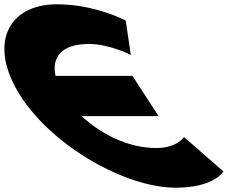

<svg xmlns="http://www.w3.org/2000/svg" viewBox="-312 -860 1152 895"><path d="M416.9 -170C280.6 -170 155 -238.6 68.6 -318.5H427.2L305.4 -506.5H-53.3C-70.4 -586.2 -33.7 -655 102.7 -655C198.7 -655 297.8 -604 297.8 -604L274.1 -764C274.1 -764 132.9 -840 -46.1 -840C-280.1 -840 -368.7 -648 -215.2 -411C-62.4 -175 274.7 15 507.7 15C686.7 15 729.5 -61 729.5 -61L545.9 -221C545.9 -221 512.9 -170 416.9 -170Z"/></svg>

Font: Hussar
Style: BdOpOblSeven
Weight: 700
Foundry: Cannot Into Space Fonts
Version: Version 2.00